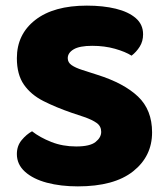

<svg xmlns="http://www.w3.org/2000/svg" viewBox="-20 -645 591 683"><path d="M251 -124Q300 -124 320 -140Q340 -156 340 -176Q340 -196 324 -207.5Q308 -219 279 -229L237 -243Q179 -263 134.5 -285.5Q90 -308 65 -344Q40 -380 40 -438Q40 -523 105.5 -574Q171 -625 289 -625Q347 -625 392 -614Q437 -603 463 -580.5Q489 -558 489 -523Q489 -498 477 -479Q465 -460 448 -447Q426 -461 389 -471.5Q352 -482 308 -482Q263 -482 242 -469.5Q221 -457 221 -438Q221 -423 234.5 -413.5Q248 -404 273 -396L326 -379Q421 -349 471 -301.5Q521 -254 521 -174Q521 -89 453.5 -35.5Q386 18 257 18Q196 18 147 5Q98 -8 69 -34Q40 -60 40 -97Q40 -126 57 -146.5Q74 -167 94 -178Q122 -156 162.5 -140Q203 -124 251 -124Z"/></svg>

Font: Baloo Bhaijaan 2 ExtraBold
Style: Regular
Weight: 800
Designer: Sanskriti Dholi, Noopur Datye and Ek Type
Foundry: Ek Type
Version: Version 1.701